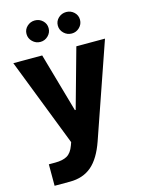

<svg xmlns="http://www.w3.org/2000/svg" viewBox="-143 -839 854 1151"><g transform="rotate(-15 284.5 -264.0)"><path d="M-0.5 -543.5H178.7L283.2 -176.3H288.1L390.6 -543.5H568.4L366.7 39.1Q332 139.2 278.6 184.8Q225.1 230.5 143.6 230.5H48.3V97.2H87.9Q134.8 97.2 162.1 81.5Q189.5 65.9 205.1 22.5L211.9 3.4ZM121.1 -691.9Q121.1 -719.7 141.6 -738.8Q162.1 -757.8 189.9 -757.8Q217.8 -757.8 238 -738.8Q258.3 -719.7 258.3 -691.9Q258.3 -664.1 238 -644.3Q217.8 -624.5 189.9 -624.5Q162.1 -624.5 141.6 -644.3Q121.1 -664.1 121.1 -691.9ZM315.4 -691.9Q315.4 -719.7 335.9 -738.8Q356.4 -757.8 384.8 -757.8Q412.6 -757.8 432.9 -738.8Q453.1 -719.7 453.1 -691.9Q453.1 -664.1 432.9 -644.3Q412.6 -624.5 384.8 -624.5Q356.4 -624.5 335.9 -644.3Q315.4 -664.1 315.4 -691.9Z"/></g></svg>

Font: Estedad-FD ExtraBold
Style: Regular
Weight: 800
Designer: Amin Abedi
Version: Version 7.3